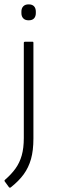

<svg xmlns="http://www.w3.org/2000/svg" viewBox="-22 -673 260 879"><path d="M27 185Q23 188 19 184L0 158Q-2 155 -1.5 153.5Q-1 152 1 150Q30 125 49 98.5Q68 72 77.5 38.5Q87 5 87 -41V-476Q87 -480 88.5 -481Q90 -482 93 -482H125Q129 -482 130 -481Q131 -480 131 -476V-39Q131 16 120 55Q109 94 86.5 125Q64 156 27 185ZM109 -580Q93 -580 84.5 -589Q76 -598 76 -613V-620Q76 -635 84.5 -644Q93 -653 109 -653Q126 -653 134 -644Q142 -635 142 -620V-613Q142 -598 134 -589Q126 -580 109 -580Z"/></svg>

Font: Sofia Sans ExtraLight
Style: Regular
Weight: 250
Version: Version 4.100-B